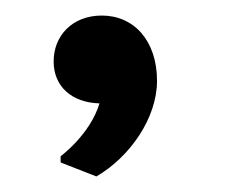

<svg xmlns="http://www.w3.org/2000/svg" viewBox="-20 -761 316 247"><path d="M58 -552 104 -534C147 -559 182 -609 182 -657C182 -709 152 -741 111 -741C73 -741 49 -715 49 -682C49 -650 72 -629 108 -628C96 -588 58 -560 58 -560Z"/></svg>

Font: Kufam Arabic Latin Roman Normal
Style: Regular
Weight: 400
Designer: Wael Morcos & Artur Schmal
Version: Version 1.200;PS 001.200;hotconv 1.0.88;makeotf.lib2.5.64775